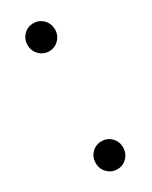

<svg xmlns="http://www.w3.org/2000/svg" viewBox="-149 -571 484 613"><g transform="rotate(-30 92.5 -264.0)"><path d="M91.8 4.9Q70.3 4.9 55.7 -10.3Q41 -25.4 41 -46.9Q41 -68.4 55.7 -83.3Q70.3 -98.1 91.8 -98.1Q112.8 -98.1 127.4 -83.3Q142.1 -68.4 142.1 -46.9Q142.1 -25.4 127.4 -10.3Q112.8 4.9 91.8 4.9ZM91.8 -533.2Q112.8 -533.2 127.4 -518.3Q142.1 -503.4 142.1 -481.9Q142.1 -460.4 127.4 -445.3Q112.8 -430.2 91.8 -430.2Q70.3 -430.2 55.7 -445.3Q41 -460.4 41 -481.9Q41 -503.4 55.7 -518.3Q70.3 -533.2 91.8 -533.2Z"/></g></svg>

Font: PoppinsZ Light
Style: Regular
Weight: 300
Designer: Ninad Kale (Devanagari), Jonny Pinhorn (Latin)
Foundry: Indian Type Foundry
Version: Version 3.002;FEAKit 1.0